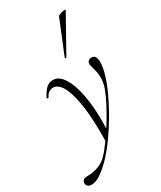

<svg xmlns="http://www.w3.org/2000/svg" viewBox="-301 -814 988 1178"><g transform="rotate(-30 193.0 -225.0)"><path d="M-19 281Q-35 281 -45.5 272Q-56 263 -54 244Q-48 222 -19 222Q2 222 23.5 218.5Q45 215 65 207Q85 199 101 188Q123 173 152 136.5Q181 100 213 52.5Q245 5 274 -45.5Q303 -96 324 -141Q345 -186 352 -216Q358 -243 357 -267.5Q356 -292 351 -312Q346 -332 342 -346.5Q338 -361 338 -368Q338 -380 346 -388Q354 -396 368 -396Q388 -396 395 -381.5Q402 -367 402 -345Q402 -308 386.5 -257Q371 -206 343.5 -146.5Q316 -87 281 -27Q246 33 206.5 88.5Q167 144 126.5 187Q86 230 48.5 255.5Q11 281 -19 281ZM187 108Q193 -112 161.5 -233Q130 -354 71 -354Q58 -354 44 -346Q30 -338 19 -316Q17 -312 11.5 -313.5Q6 -315 7 -319Q26 -357 46.5 -376Q67 -395 94 -395Q130 -395 157.5 -360.5Q185 -326 202.5 -266Q220 -206 227 -127.5Q234 -49 229 40ZM236 -473Q235 -470 229.5 -472Q224 -474 226 -476L324 -716Q326 -719 334.5 -722.5Q343 -726 354 -728.5Q365 -731 372.5 -731Q380 -731 378 -727Z"/></g></svg>

Font: Cormorant Light Light
Style: Italic
Weight: 300
Italic angle: -10°
Version: Version 4.000